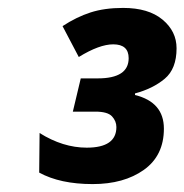

<svg xmlns="http://www.w3.org/2000/svg" viewBox="-20 -873 466 485"><path d="M214 -408Q293 -408 343.5 -444Q394 -480 394 -548Q394 -615 321 -633V-637Q366 -649 396 -674Q426 -699 426 -751Q426 -794 390.5 -823.5Q355 -853 291 -853Q244 -853 208.5 -841.5Q173 -830 138 -807L179 -729Q231 -761 266 -761Q305 -761 305 -726Q305 -675 227 -675H184L164 -591H221Q252 -591 263 -579Q274 -567 274 -552Q274 -500 199 -500Q139 -500 80 -537L79 -437Q132 -408 214 -408Z"/></svg>

Font: Noto Sans Display Extra
Style: Italic
Weight: 800
Italic angle: -12°
Designer: Monotype Design Team
Foundry: Monotype Imaging Inc.
Version: Version 1.900